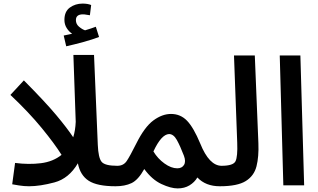

<svg xmlns="http://www.w3.org/2000/svg" viewBox="-20 -1033 1774 1070"><path d="M691 -56Q691 -109 633 -109Q565 -109 546.5 -131Q528 -153 525 -226L504 -727H389L402 -354Q400 -306 388 -268Q355 -318 293.5 -391.5Q232 -465 113 -585L38 -504Q141 -407 213 -319Q285 -231 323 -170Q276 -132 208 -123.5Q140 -115 64 -125L48 -6Q58 -4 86 0.5Q114 5 142 5Q203 5 283.5 -16.5Q364 -38 414 -123Q427 -56 474.5 -25.5Q522 5 624 5Q657 5 674 -12.5Q691 -30 691 -56ZM532 -827 514 -884Q491 -875 454 -864Q437 -870 420 -884.5Q403 -899 403 -921Q403 -953 442 -953Q452 -953 461.5 -951Q471 -949 481 -948L488 -1005Q469 -1013 440 -1013Q400 -1013 369.5 -991Q339 -969 339 -922Q339 -897 351.5 -877Q364 -857 382 -845Q373 -843 361.5 -840.5Q350 -838 335 -835L349 -775Q394 -785 445 -799Q496 -813 532 -827Z M1205 5Q1237 5 1254.5 -12Q1272 -29 1272 -54Q1272 -77 1258 -93Q1244 -109 1215 -109Q1146 -109 1096 -233Q1059 -322 1022.5 -360Q986 -398 933 -398Q884 -398 835 -362Q786 -326 740 -234Q704 -162 686 -135.5Q668 -109 634 -109L624 5Q676 5 713 -12.5Q750 -30 784 -91Q827 -32 879.5 -7.5Q932 17 970 17Q1008 17 1036 0Q1064 -17 1080 -44Q1126 5 1205 5ZM835 -189Q879 -284 922 -286Q947 -286 965.5 -253Q984 -220 1005 -165Q1017 -133 1005.5 -114Q994 -95 968 -95Q934 -95 896.5 -122Q859 -149 835 -189Z M1205 5Q1303 5 1349.5 -24Q1396 -53 1409.5 -106.5Q1423 -160 1420 -235L1400 -724H1284L1302 -238Q1305 -160 1292.5 -134.5Q1280 -109 1214 -109Z M1559 0 1539 -724H1654L1675 0Z"/></svg>

Font: Noto Sans Arabic UI SemiCondensed Semi
Style: Regular
Weight: 600
Width: 4
Designer: Nadine Chahine - Monotype Design Team
Foundry: Monotype Imaging Inc.
Version: Version 1.900